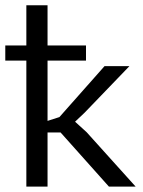

<svg xmlns="http://www.w3.org/2000/svg" viewBox="-23 -692 529 712"><path d="M201.7 -200.7H153.3V0H74.7V-467.3H-3.4V-523.4H74.7V-672.4H153.3V-523.4H295.9V-467.3H153.3V-243.7L197.3 -257.8L364.7 -446.8H457L290.5 -273.9L255.4 -240.7L298.3 -201.7L480 0H380.9Z"/></svg>

Font: PT Astra Sans
Style: Regular
Weight: 400
Designer: A.Korolkova, I. Chaeva
Foundry: ParaType Ltd
Version: Version 1.001; ttfautohint (v1.6)